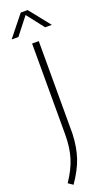

<svg xmlns="http://www.w3.org/2000/svg" viewBox="-232 -981 682 1190"><g transform="rotate(-20 108.5 -386.5)"><path d="M-2.5 149Q45.5 78.5 66 12.2Q86.5 -54 86.5 -143.5V-740H130.5V-129Q127 -40.5 104 27.5Q81 95.5 28.5 170.5ZM241 -807H197L109 -920L20.5 -807H-24L86 -944.5H131.5Z"/></g></svg>

Font: Encode Sans Semi Condensed ExLight
Style: Regular
Weight: 275
Width: 4
Designer: Multiple Designers
Foundry: Impallari Type
Version: Version 2.000